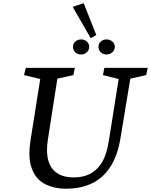

<svg xmlns="http://www.w3.org/2000/svg" viewBox="-20 -1157 938 1193"><path d="M431.6 -1114.7 500 -1137.2 578.1 -939.9 543.9 -919.4ZM693.4 -866.2Q693.4 -845.7 678 -832Q662.6 -818.4 641.6 -818.4Q621.1 -818.4 606.4 -832Q591.8 -845.7 591.8 -866.2Q591.8 -886.2 606.7 -899.2Q621.6 -912.1 641.6 -912.1Q662.6 -912.1 678 -898.9Q693.4 -885.7 693.4 -866.2ZM534.2 -866.2Q534.2 -845.7 519.3 -832Q504.4 -818.4 483.4 -818.4Q462.9 -818.4 448.2 -832Q433.6 -845.7 433.6 -866.2Q433.6 -886.2 448.5 -899.2Q463.4 -912.1 483.4 -912.1Q504.4 -912.1 519.3 -899.2Q534.2 -886.2 534.2 -866.2ZM277.8 -292Q272 -255.4 272 -226.6Q272 -140.6 314.9 -97.7Q357.9 -54.7 437 -54.7Q505.9 -54.7 552.2 -84Q592.3 -108.9 617.7 -155.3Q637.2 -191.9 648.9 -242.2Q652.3 -257.3 656.7 -284.2L717.3 -666L619.6 -690.4L628.4 -735.4H897.9L888.2 -690.4L789.6 -668L728 -294.9Q675.8 15.6 389.2 15.6Q321.3 15.6 269 -8.8Q235.8 -23.9 213.9 -47.9Q191.9 -71.8 177.7 -110.4Q162.6 -149.9 162.6 -203.1Q162.6 -236.3 168.5 -277.3L230 -666L129.4 -690.4L140.1 -735.4H444.8L436 -690.4L336.4 -668Z"/></svg>

Font: Neuton
Style: Italic
Weight: 400
Italic angle: -9°
Designer: Brian M Zick
Version: Version 1.32